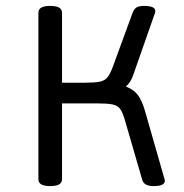

<svg xmlns="http://www.w3.org/2000/svg" viewBox="-20 -625 624 650"><path d="M190 -18Q190 5 150 5Q110 5 110 -18V-582Q110 -605 150 -605Q190 -605 190 -582V-345H267Q301 -345 318 -348.5Q335 -352 344 -363.5Q353 -375 362 -399L429 -582Q434 -595 442.5 -600Q451 -605 468 -605Q506 -605 506 -587Q506 -585 504.5 -580.5Q503 -576 498 -562L431 -371Q422 -345 406 -332Q433 -322 447 -303Q461 -284 471 -249L538 -15Q540 5 500 5Q466 5 461 -18L402 -221Q395 -245 386.5 -256.5Q378 -268 360.5 -271.5Q343 -275 307 -275H190Z"/></svg>

Font: Offside
Style: Regular
Weight: 400
Designer: Eduardo Rodriguez Tunni
Foundry: Eduardo Rodriguez Tunni
Version: Version 1.002; ttfautohint (v1.8.4.7-5d5b);gftools[0.9.23]